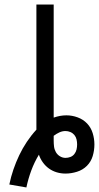

<svg xmlns="http://www.w3.org/2000/svg" viewBox="-20 -755 435 844"><path d="M96 69 21 56Q28 22 39 -10Q50 -42 64.5 -72.5Q79 -103 98 -131.5Q117 -160 140 -185V-735H216V-238Q230 -243 244 -245.5Q258 -248 272 -248Q297 -248 321.5 -239Q346 -230 363 -212Q380 -194 387.5 -169.5Q395 -145 395 -120Q395 -94 387.5 -69Q380 -44 362 -26Q344 -8 318.5 0Q293 8 268 8Q248 8 229.5 2.5Q211 -3 195.5 -14Q180 -25 168.5 -41Q157 -57 151 -75Q131 -42 117.5 -5.5Q104 31 96 69ZM268 -61Q279 -61 289.5 -65Q300 -69 307 -78Q314 -87 316.5 -98Q319 -109 319 -120Q319 -131 316.5 -142Q314 -153 307 -161.5Q300 -170 289.5 -174.5Q279 -179 268 -179Q254 -179 241 -173Q228 -167 216 -158V-137Q216 -124 217.5 -111Q219 -98 225.5 -86.5Q232 -75 243.5 -68Q255 -61 268 -61Z"/></svg>

Font: Iosevka QP
Style: Regular
Weight: 400
Designer: Belleve Invis
Foundry: Belleve Invis
Version: Version 20.0.0; ttfautohint (v1.8.4)